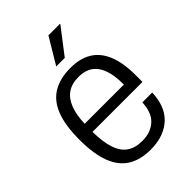

<svg xmlns="http://www.w3.org/2000/svg" viewBox="-217 -816 921 921"><g transform="rotate(-45 244.0 -355.5)"><path d="M247 12Q178 12 131.5 -17Q85 -46 62 -107Q39 -168 39 -263Q39 -360 62.5 -420.5Q86 -481 133.5 -509.5Q181 -538 252 -538Q317 -538 360.5 -511.5Q404 -485 426.5 -430.5Q449 -376 449 -293V-246H110Q111 -176 126 -131.5Q141 -87 171.5 -66.5Q202 -46 248 -46Q280 -46 304 -55.5Q328 -65 344.5 -81.5Q361 -98 369.5 -122.5Q378 -147 379 -177H446Q445 -136 432.5 -101Q420 -66 395 -41Q370 -16 333 -2Q296 12 247 12ZM111 -300H377Q377 -349 368.5 -383Q360 -417 343.5 -438.5Q327 -460 303.5 -470Q280 -480 249 -480Q203 -480 173.5 -459.5Q144 -439 128.5 -399Q113 -359 111 -300ZM209 -591 288 -723H366V-720L267 -591Z"/></g></svg>

Font: Archivo SemiCondensed Light
Style: Regular
Weight: 300
Width: 4
Designer: Hector Gatti
Foundry: Omnibus-Type
Version: Version 2.001